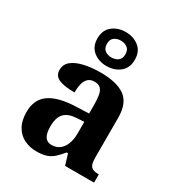

<svg xmlns="http://www.w3.org/2000/svg" viewBox="-193 -936 985 1068"><g transform="rotate(30 299.5 -402.0)"><path d="M202 10Q158 10 122.5 -7.5Q87 -25 66 -61.5Q45 -98 45 -153Q45 -234 101 -273Q157 -312 269 -316L351 -319V-374Q351 -408 347 -433.5Q343 -459 330 -473.5Q317 -488 289 -488Q264 -488 249 -474Q234 -460 228 -435.5Q222 -411 222 -380Q155 -380 121 -395Q87 -410 87 -447Q87 -484 115 -506Q143 -528 190 -538.5Q237 -549 293 -549Q398 -549 450.5 -511Q503 -473 503 -379V-124Q503 -97 508.5 -81.5Q514 -66 527.5 -59.5Q541 -53 563 -53H567V0H381L360 -69H351Q329 -42 309.5 -24.5Q290 -7 265 1.5Q240 10 202 10ZM257 -63Q286 -63 307 -78.5Q328 -94 339.5 -123Q351 -152 351 -191V-266L306 -263Q266 -261 243 -247.5Q220 -234 210 -209.5Q200 -185 200 -149Q200 -121 206 -101.5Q212 -82 225 -72.5Q238 -63 257 -63ZM302 -596Q252 -596 217 -624Q182 -652 182 -705Q182 -758 217 -786Q252 -814 302 -814Q352 -814 387 -786Q422 -758 422 -705Q422 -652 387 -624Q352 -596 302 -596ZM302 -651Q326 -651 343.5 -663.5Q361 -676 361 -705Q361 -734 343.5 -746.5Q326 -759 302 -759Q278 -759 260.5 -746.5Q243 -734 243 -705Q243 -676 260.5 -663.5Q278 -651 302 -651Z"/></g></svg>

Font: Noto Serif Kannada
Style: Bold
Weight: 700
Version: Version 2.003